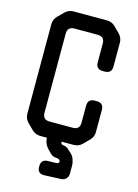

<svg xmlns="http://www.w3.org/2000/svg" viewBox="-136 -783 767 1071"><g transform="rotate(15 248.0 -247.5)"><path d="M275 9H344Q373 9 393 -11L426 -44Q446 -64 446 -93V-220Q446 -260 406 -260H395Q355 -260 355 -220V-122Q355 -82 315 -82H181Q141 -82 141 -122V-579Q141 -619 181 -619H315Q355 -619 355 -579V-471Q355 -431 395 -431H406Q446 -431 446 -471V-608Q446 -637 426 -657L393 -690Q373 -710 344 -710H152Q123 -710 103 -690L70 -657Q50 -637 50 -608V-93Q50 -64 70 -44L103 -11Q123 9 152 9H190Q191 45 218 72L235 89Q250 104 271 104Q280 104 286.5 108.5Q293 113 293 118Q293 132 274 132L230 133Q190 133 190 173V177Q190 216 230 215L326 211Q344 210 355 198.5Q366 187 366 169V124Q366 106 359 87Q352 68 338 56L317 37Q306 28 291 26Q275 26 275 11Z"/></g></svg>

Font: WDXL Lubrifont JP N
Style: Regular
Weight: 400
Designer: [WDXL Lubrifont] Copyright 2020-2022 (c) NightFurySL2001, Skr-ZERO; [ZCOOL QingKe HuangYou] Copyright 2018-2022 (c) The 
Version: Version 2.001;hotconv 1.1.1;makeotfexe 2.6.0